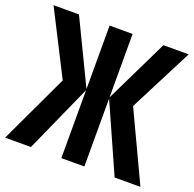

<svg xmlns="http://www.w3.org/2000/svg" viewBox="-134 -843 981 972"><g transform="rotate(20 356.5 -357.0)"><path d="M-8 0H131L295 -366V0H419V-366L582 0H721L546 -372L721 -714H585L419 -372V-714H295V-372L130 -714H-7L167 -372Z"/></g></svg>

Font: Noto Sans UI Condensed
Style: Bold
Weight: 700
Width: 3
Designer: Monotype Design Team
Foundry: Monotype Imaging Inc.
Version: 1.001